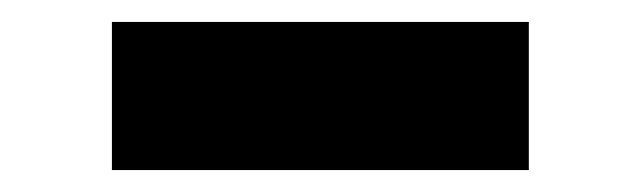

<svg xmlns="http://www.w3.org/2000/svg" viewBox="-20 0 584 175"><path d="M82 155V20H462V155Z"/></svg>

Font: Mohave Light
Style: Regular
Weight: 300
Designer: Gumpita Rahayu
Foundry: Tokotype
Version: Version 2.003